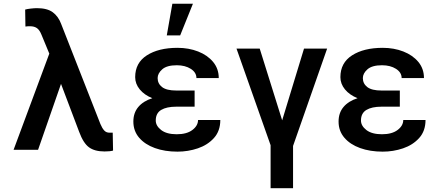

<svg xmlns="http://www.w3.org/2000/svg" viewBox="-20 -791 2323 1014"><path d="M175.4 -747.9Q229.4 -747.9 258.7 -726.2Q288 -704.5 302.6 -665.5L510.3 -136Q519.5 -114 530.2 -102.1Q540.8 -90.2 558.6 -90.2H575.3L577.1 4.3Q561.1 8.9 532 8.9Q480.1 8.9 450.1 -13Q420.1 -34.8 398.1 -94.5L302.2 -348L181.1 0H51.8L240.4 -507.8L198.9 -608Q188.6 -633.5 174.5 -642.9Q160.5 -652.3 139.6 -652.3Q134.6 -652.3 127.5 -652.2Q120.4 -652 114.3 -650.9L112.9 -740.4Q123.2 -743.6 142.4 -745.7Q161.6 -747.9 175.4 -747.9Z M911.2 -312.9H1007.8V-227.6H911.2Q859.7 -227.6 831.1 -210.4Q802.6 -193.2 802.6 -154.5Q802.6 -126.4 831.3 -104.2Q860.1 -82 913.4 -82Q966.3 -82 996.1 -104.6Q1025.9 -127.1 1025.9 -157.3H1143.5Q1143.5 -99.4 1110.1 -62.3Q1076.7 -25.2 1024.9 -7.6Q973 9.9 917.3 9.9Q850.5 9.9 797.9 -9.1Q745.4 -28.1 714.8 -63.7Q684.3 -99.4 684.3 -149.1Q684.3 -195 710.4 -226Q736.5 -257.1 784.4 -272.4Q742.2 -289.4 718 -318.9Q693.9 -348.4 693.9 -383.5Q693.9 -459.2 755.7 -498.8Q817.5 -538.4 917.3 -538.4Q976.9 -538.4 1026.5 -519Q1076 -499.6 1105.6 -463.8Q1135.3 -427.9 1135.3 -378.6H1017.4Q1017.4 -408.4 987.6 -427.4Q957.7 -446.4 913.7 -446.4Q861.2 -446.4 836.8 -424.9Q812.5 -403.4 812.5 -378.6Q812.5 -349.4 836.1 -331.1Q859.7 -312.9 911.2 -312.9ZM860.8 -604 890.3 -771.3H998.9L931.5 -604Z M1351.6 -534.4 1470.2 -155.5 1585.6 -534.4H1707.7L1527.7 -20.2V203.1H1409.1V-24.1L1229 -534.4Z M1995 -312.9H2091.6V-227.6H1995Q1943.5 -227.6 1915 -210.4Q1886.4 -193.2 1886.4 -154.5Q1886.4 -126.4 1915.1 -104.2Q1943.9 -82 1997.2 -82Q2050.1 -82 2079.9 -104.6Q2109.7 -127.1 2109.7 -157.3H2227.3Q2227.3 -99.4 2193.9 -62.3Q2160.5 -25.2 2108.7 -7.6Q2056.8 9.9 2001.1 9.9Q1934.3 9.9 1881.7 -9.1Q1829.2 -28.1 1798.7 -63.7Q1768.1 -99.4 1768.1 -149.1Q1768.1 -195 1794.2 -226Q1820.3 -257.1 1868.3 -272.4Q1826 -289.4 1801.8 -318.9Q1777.7 -348.4 1777.7 -383.5Q1777.7 -459.2 1839.5 -498.8Q1901.3 -538.4 2001.1 -538.4Q2060.7 -538.4 2110.3 -519Q2159.8 -499.6 2189.5 -463.8Q2219.1 -427.9 2219.1 -378.6H2101.2Q2101.2 -408.4 2071.4 -427.4Q2041.5 -446.4 1997.5 -446.4Q1945 -446.4 1920.6 -424.9Q1896.3 -403.4 1896.3 -378.6Q1896.3 -349.4 1919.9 -331.1Q1943.5 -312.9 1995 -312.9Z"/></svg>

Font: Interface Medium
Style: Regular
Weight: 500
Designer: Rasmus Andersson
Foundry: rsms
Version: Version 1.8